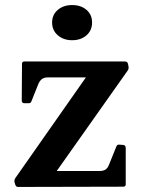

<svg xmlns="http://www.w3.org/2000/svg" viewBox="-20 -738 571 759"><path d="M440 -159Q443 -168 454 -166L468 -165Q477 -163 477 -153V-9Q477 0 467 0L51 1Q43 1 40 -9L37 -19Q36 -28 42 -36L342 -464L355 -432H170Q155 -432 146.5 -426Q138 -420 132 -407L104 -337Q101 -329 91 -330H75Q66 -331 66 -341L67 -486Q67 -495 77 -495H474Q484 -495 486 -485L488 -475Q490 -466 484 -458L188 -39L166 -62H373Q389 -62 397.5 -68Q406 -74 411 -87ZM265 -579Q231 -579 208.5 -598.5Q186 -618 186 -649Q186 -680 208.5 -699Q231 -718 265 -718Q300 -718 322 -699Q344 -680 344 -649Q344 -618 322 -598.5Q300 -579 265 -579Z"/></svg>

Font: Hahmlet SemiBold
Style: Regular
Weight: 600
Version: Version 1.002